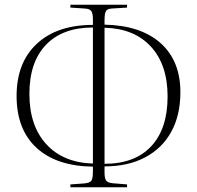

<svg xmlns="http://www.w3.org/2000/svg" viewBox="-20 -770 831 810"><path d="M277 20V8L333 4Q358 2 365 -7Q372 -16 372 -47V-67Q218 -69 134 -146.5Q50 -224 50 -365Q50 -506 135.5 -585.5Q221 -665 372 -665V-688Q372 -714 365 -723.5Q358 -733 338 -734L277 -738V-750H516V-738L451 -734Q433 -733 427 -723Q421 -713 421 -684V-666Q573 -663 657 -588.5Q741 -514 741 -381Q741 -284 702.5 -214Q664 -144 592 -106Q520 -68 421 -68V-43Q421 -17 428 -8Q435 1 455 3L516 8V20ZM372 -80V-654Q244 -654 174 -581Q104 -508 104 -374Q104 -240 175 -162Q246 -84 372 -80ZM421 -79Q549 -79 618 -153Q687 -227 687 -363Q687 -497 616.5 -573.5Q546 -650 421 -653Z"/></svg>

Font: Display Extralight
Style: Regular
Weight: 200
Designer: Latin by Veronika Burian and Jose Scaglione. Greek by Irene Vlachou. Cyrillic by Vera Evstafieva.
Foundry: TypeTogether
Version: Version 3.002